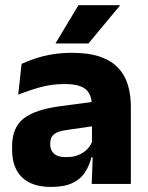

<svg xmlns="http://www.w3.org/2000/svg" viewBox="-20 -707 567 738"><path d="M332.5 0 337 -123 333.5 -130.5V-284L332.5 -304Q332.5 -345 308.5 -364.5Q284.5 -384 228 -384Q178.5 -384 134 -371.5Q89.5 -359 50 -343L63 -461.5Q86.5 -472.5 115.8 -482.2Q145 -492 180.5 -498Q216 -504 256.5 -504Q321 -504 364.5 -489Q408 -474 434 -446.5Q460 -419 471.5 -380.8Q483 -342.5 483 -296.5V0ZM176 11.5Q102.5 11.5 64.5 -25.5Q26.5 -62.5 26.5 -131V-144.5Q26.5 -217 71.2 -251.8Q116 -286.5 213.5 -299L345.5 -316.5L354.5 -224.5L237.5 -207.5Q202 -203 187.5 -191Q173 -179 173 -155.5V-152Q173 -129.5 187.5 -116.2Q202 -103 234 -103Q262 -103 282.2 -111.5Q302.5 -120 315.5 -133.8Q328.5 -147.5 335 -164.5L356.5 -102.5H331.5Q323.5 -70.5 306.8 -44.5Q290 -18.5 258.5 -3.5Q227 11.5 176 11.5ZM281.5 -687H440.5V-685L320 -540H194V-541.5Z"/></svg>

Font: Anek Gurmukhi
Style: Bold
Weight: 700
Designer: Sarang Kulkarni (Gurmukhi), Yesha Goshar (Latin)
Foundry: Ek Type
Version: Version 1.003